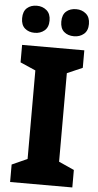

<svg xmlns="http://www.w3.org/2000/svg" viewBox="-61 -960 508 996"><g transform="rotate(5 193.0 -461.5)"><path d="M355 0H31V-91L111 -127V-588L31 -623V-714H355V-623L275 -588V-127L355 -91ZM19 -852Q19 -888 39 -905.5Q59 -923 90 -923Q120 -923 141 -905Q162 -887 162 -852Q162 -817 141 -799.5Q120 -782 90 -782Q59 -782 39 -799.5Q19 -817 19 -852ZM223 -852Q223 -888 243 -905.5Q263 -923 295 -923Q325 -923 346 -905Q367 -887 367 -852Q367 -817 346 -799.5Q325 -782 295 -782Q263 -782 243 -799.5Q223 -817 223 -852Z"/></g></svg>

Font: Noto Sans Devanagari SemiCondensed ExtraBold
Style: Regular
Weight: 800
Width: 4
Designer: Jelle Bosma - Monotype Design Team
Foundry: Monotype Imaging Inc.
Version: Version 2.004; ttfautohint (v1.8.4.7-5d5b)